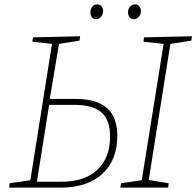

<svg xmlns="http://www.w3.org/2000/svg" viewBox="-20 -859 899 879"><path d="M327 -406Q422 -406 469.5 -364.5Q517 -323 517 -238Q517 -126 448.5 -63Q380 0 257 0H22L24 -20L119 -34L218 -658L128 -668L131 -688L347 -693L344 -673L250 -658L208 -406ZM859 -693 856 -673 760 -658 661 -35 752 -20 750 0H531L534 -20L629 -34L729 -658L637 -668L639 -688ZM262 -27Q368 -27 426 -82Q484 -137 484 -234Q484 -310 444.5 -344.5Q405 -379 320 -379H205L149 -27ZM394 -802Q394 -818 403 -828.5Q412 -839 426 -839Q437 -839 444.5 -830.5Q452 -822 452 -809Q452 -793 442.5 -782Q433 -771 419 -771Q408 -771 401 -779.5Q394 -788 394 -802ZM566 -802Q566 -818 575.5 -828.5Q585 -839 599 -839Q610 -839 617.5 -830.5Q625 -822 625 -809Q625 -793 615.5 -782Q606 -771 592 -771Q581 -771 573.5 -780Q566 -789 566 -802Z"/></svg>

Font: Bitter Pro ExtraLight
Style: Italic
Weight: 275
Italic angle: -9°
Designer: Sol Matas, and Bitter project Authors
Foundry: Sol Matas
Version: Version 1.010